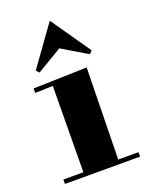

<svg xmlns="http://www.w3.org/2000/svg" viewBox="-119 -666 566 730"><g transform="rotate(-20 164.0 -300.5)"><path d="M28 -363 100 -365 97 -17H16V1H320V-17H238L245 -387L28 -381ZM59 -442 70 -430 172 -491 274 -430 285 -442 174 -602Z"/></g></svg>

Font: Purple Purse
Style: Regular
Weight: 400
Designer: Astigmatic (AOETI)
Foundry: Astigmatic (AOETI)
Version: Version 1.000